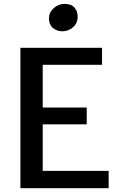

<svg xmlns="http://www.w3.org/2000/svg" viewBox="-20 -996 631 1016"><path d="M88 0V-743H520V-653H206V-427H439V-338H206V-92H555V0ZM310 -830.5Q281 -830.5 260 -848.2Q239 -866 239 -898Q239 -930.5 264.5 -953Q290 -975.5 321 -975.5Q356.5 -975.5 373.8 -956.2Q391 -937 391 -907.5Q391 -873.5 366.8 -852Q342.5 -830.5 310 -830.5Z"/></svg>

Font: Merriweather Sans
Style: Regular
Weight: 400
Designer: Eben Sorkin
Foundry: Eben Sorkin
Version: Version 1.008; ttfautohint (v1.7.19-72a1) -l 8 -r 50 -G 200 